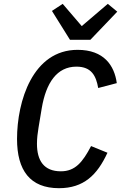

<svg xmlns="http://www.w3.org/2000/svg" viewBox="-20 -970 640 1002"><path d="M288 12.1C416.2 12.1 487.2 -56.1 540.8 -172.9L455.3 -207.7C410.9 -122.9 372.2 -76 297.6 -76C208.8 -76 172.9 -132.1 172.9 -219.8C172.9 -248.9 176.5 -276.3 181.1 -304.3L197.8 -404.8C220.2 -538 277 -622.2 378.9 -622.2C458.5 -622.2 481.5 -572.8 492.5 -510.7L589.5 -536.2C577.1 -627.8 522.7 -709.9 384.9 -709.9C150.9 -709.9 68.9 -442.1 68.9 -244.7C68.9 -81 136.7 12.1 288 12.1ZM251.1 -913 345.2 -762.4H451.7L592 -909.1L542.6 -949.9L406.6 -833.8L307.2 -949.9Z"/></svg>

Font: Margiela Mono Italic Medium It
Style: Regular
Weight: 500
Designer: Mike Abbink, Paul van der Laan, Pieter van Rosmalen
Foundry: Bold Monday
Version: Version 2.003 2021